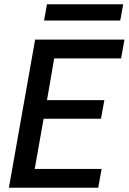

<svg xmlns="http://www.w3.org/2000/svg" viewBox="-20 -887 608 907"><path d="M22 0 146 -700H568L552 -611H236L202 -414H473L457 -326H186L144 -89H460L444 0ZM188 -790 202 -867H562L548 -790Z"/></svg>

Font: Rethink Sans Medium
Style: Italic
Weight: 500
Italic angle: -10°
Designer: The Rethink Sans project authors (Hans Thiessen). DM Sans designed by Colophon Foundry.
Foundry: Rethink Communications LLC
Version: Version 1.001